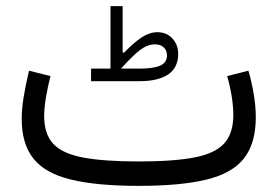

<svg xmlns="http://www.w3.org/2000/svg" viewBox="-20 -606 904 626"><path d="M790 -375.5Q801.3 -335.9 807.6 -297.1Q814 -258.3 814 -223.6Q814 -138.7 775.6 -89.8Q737.3 -41 653.3 -20.5Q569.3 0 432.1 0Q296.4 0 212.2 -20.3Q127.9 -40.5 89.4 -88.4Q50.8 -136.2 50.8 -218.3Q50.8 -251.5 57.4 -291.5Q64 -331.5 74.7 -375.5L144.5 -357.9Q135.3 -321.3 129.6 -287.1Q124 -252.9 124 -227.1Q124 -169.4 153.3 -137.5Q182.6 -105.5 250.2 -92.5Q317.9 -79.6 432.1 -79.6Q548.3 -79.6 615.7 -93Q683.1 -106.4 711.9 -139.4Q740.7 -172.4 740.7 -230Q740.7 -287.1 720.7 -357.9ZM340.3 -382.3V-585.9H379.9V-434.6H384.8Q417.5 -468.3 442.6 -484.6Q467.8 -501 493.2 -501Q523.4 -501 542.2 -480.5Q561 -460 561 -430.2Q561 -385.7 528.6 -363.5Q496.1 -341.3 434.6 -341.3H276.9V-382.3ZM374.5 -382.3H434.6Q481 -382.3 502.7 -392.3Q524.4 -402.3 524.4 -425.3Q524.4 -441.4 513.9 -451.4Q503.4 -461.4 485.4 -461.4Q461.4 -461.4 437.5 -443.6Q413.6 -425.8 374.5 -382.3Z"/></svg>

Font: Estedad-FD Regular
Style: FD-Regular
Weight: 400
Designer: Amin Abedi
Version: Version 7.3